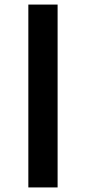

<svg xmlns="http://www.w3.org/2000/svg" viewBox="-20 -770 376 840"><path d="M104 -750H232V50H104Z"/></svg>

Font: Haskoy Bold
Style: Regular
Weight: 700
Designer: Ertekin Erdin
Foundry: Ertekin Erdin
Version: Version 1.500; ttfautohint (v1.8.3)